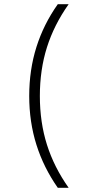

<svg xmlns="http://www.w3.org/2000/svg" viewBox="-20 -790 430 920"><path d="M257 110Q189 13 154.5 -96.5Q120 -206 120 -330Q120 -455 154.5 -564.5Q189 -674 257 -770H309Q239 -671 205 -563.5Q171 -456 171 -330Q171 -204 205 -96.5Q239 11 309 110Z"/></svg>

Font: M PLUS 2 Thin Light
Style: Regular
Weight: 300
Version: Version 1.001